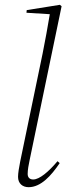

<svg xmlns="http://www.w3.org/2000/svg" viewBox="-20 -766 297 798"><path d="M99 12C150 12 193 -36 228 -88L219 -96C182 -52 144 -20 118 -20C103 -20 95 -29 95 -43C95 -60 99 -81 103 -100L236 -740L229 -746L91 -724L90 -713L187 -707C178 -653 168 -598 157 -543L64 -95C59 -70 55 -46 55 -31C55 -3 74 12 99 12Z"/></svg>

Font: Source Serif 4 Display Light
Style: Italic
Weight: 300
Italic angle: -12°
Designer: Frank Grießhammer
Foundry: Adobe Systems Incorporated
Version: Version 4.004;hotconv 1.0.117;makeotfexe 2.5.65602